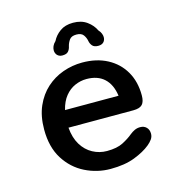

<svg xmlns="http://www.w3.org/2000/svg" viewBox="-102 -765 823 868"><g transform="rotate(-15 309.5 -331.0)"><path d="M310.5 10.5Q248 10.5 191.8 -17.5Q135.5 -45.5 100.5 -101Q65.5 -156.5 65.5 -239Q65.5 -301.5 86 -348Q106.5 -394.5 141 -425.5Q175.5 -456.5 219.2 -472Q263 -487.5 309.5 -487.5Q376.5 -487.5 426.5 -461Q476.5 -434.5 504.2 -386.8Q532 -339 532 -274.5Q532 -245 519.8 -232Q507.5 -219 477.5 -219H174Q178 -171 198 -138.2Q218 -105.5 249 -88.8Q280 -72 315.5 -72Q362.5 -72 391 -86.8Q419.5 -101.5 439 -118Q449.5 -126.5 461.2 -132Q473 -137.5 487 -137.5Q505.5 -137.5 516.5 -126.2Q527.5 -115 527.5 -96.5Q527.5 -82.5 519.5 -71Q511.5 -59.5 498 -48.5Q470 -25.5 423.5 -7.5Q377 10.5 310.5 10.5ZM179.5 -300H430Q422.5 -354 391.8 -382.2Q361 -410.5 309 -410.5Q281 -410.5 254.8 -399Q228.5 -387.5 208.8 -363.2Q189 -339 179.5 -300ZM400.5 -541.5Q381.5 -541.5 373 -551.2Q364.5 -561 362 -574.5Q359.5 -589.5 350 -603Q340.5 -616.5 317 -616.5Q293.5 -616.5 284 -602.8Q274.5 -589 271 -574Q268.5 -560.5 260.2 -551Q252 -541.5 232.5 -541.5Q218 -541.5 209 -550.5Q200 -559.5 200 -574.5Q200 -583 204.2 -593Q208.5 -603 218.5 -612.5Q230.5 -637 254.8 -654.5Q279 -672 316 -672Q355 -672 380.8 -653.2Q406.5 -634.5 418.5 -608.5Q427 -599.5 430.5 -590.2Q434 -581 434 -573.5Q434 -559 425.2 -550.2Q416.5 -541.5 400.5 -541.5Z"/></g></svg>

Font: Sono ExtraLight Monospace Medium
Style: Regular
Weight: 500
Version: Version 2.112